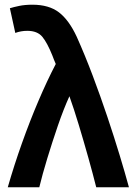

<svg xmlns="http://www.w3.org/2000/svg" viewBox="-20 -796 575 816"><path d="M13 0Q40 -94 73.5 -188Q107 -282 143.5 -367.5Q180 -453 217 -524Q213 -533 209.5 -542Q206 -551 203 -559Q181 -614 160 -639.5Q139 -665 96 -665Q69 -665 45 -656L22 -761Q38 -766 62 -771Q86 -776 118 -776Q188 -776 230.5 -743.5Q273 -711 306 -640Q341 -562 374 -474.5Q407 -387 436 -300.5Q465 -214 488.5 -136.5Q512 -59 528 0H389Q375 -56 355.5 -125.5Q336 -195 315 -264.5Q294 -334 275 -387Q250 -332 226 -262Q202 -192 181 -123Q160 -54 147 0Z"/></svg>

Font: Ubuntu Sans
Style: Bold
Weight: 700
Designer: Dalton Maag Ltd
Foundry: Dalton Maag Ltd
Version: Version 1.006; ttfautohint (v1.8.4.7-5d5b)